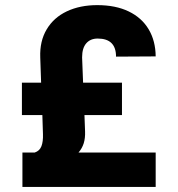

<svg xmlns="http://www.w3.org/2000/svg" viewBox="-20 -737 700 757"><path d="M68.4 0V-135.7H117.2Q136.2 -142.1 143.3 -160.4Q150.4 -178.7 149.4 -208L147 -283.2H66.4V-411.1H142.1L138.7 -510.7Q136.2 -574.7 164.1 -621.3Q191.9 -668 243.7 -692.4Q295.4 -716.8 363.3 -716.8Q436 -716.8 487.5 -691.9Q539.1 -667 566.2 -621.3Q593.3 -575.7 593.8 -514.6L437.5 -513.7Q437.5 -585 365.2 -585Q336.4 -585 320.1 -566.2Q303.7 -547.4 303.7 -510.7L307.6 -411.1H460.9V-283.2H313L315.4 -218.8Q316.4 -192.4 310.1 -172.1Q303.7 -151.9 289.6 -135.7H593.8V0Z"/></svg>

Font: Pretendard Std ExtraBold
Style: Regular
Weight: 800
Designer: Base glyphs from Inter by Rasmus Andersson; Hangeul glyphs from Noto Sans CJK(Source Han Sans) by Jang Soo-young and Kan
Foundry: Kil Hyung-jin
Version: Version 1.309